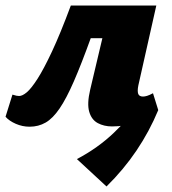

<svg xmlns="http://www.w3.org/2000/svg" viewBox="-33 -447 620 694"><path d="M352 227 245 128Q321 88 379 32.5Q437 -23 485 -87L539 -49Q507 28 460.5 97Q414 166 352 227ZM74 11Q48 11 24 0.5Q0 -10 -13 -25L12 -105Q21 -102 26.5 -101Q32 -100 36 -100Q48 -100 64 -113.5Q80 -127 102.5 -162Q125 -197 155 -261Q185 -325 223 -427H427L409 -309H295Q261 -215 234 -153Q207 -91 182.5 -55Q158 -19 132 -4Q106 11 74 11ZM372 10Q343 10 320.5 -2Q298 -14 289.5 -43Q281 -72 293 -123L365 -427H532L467 -138Q463 -118 466.5 -108Q470 -98 484 -98Q490 -98 498.5 -100.5Q507 -103 520 -110L539 -49Q504 -19 461 -4.5Q418 10 372 10Z"/></svg>

Font: Ysabeau Infant Black
Style: Italic
Weight: 900
Italic angle: -12°
Designer: Christian Thalmann (Catharsis Fonts)
Version: Version 2.001;gftools[0.9.30]; featfreeze: ss01,ss02,lnum